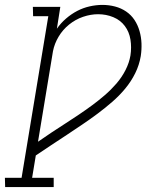

<svg xmlns="http://www.w3.org/2000/svg" viewBox="-36 -763 656 783"><path d="M-15 0 -16 -38H52L161 -697H99L98 -735H210L196 -646Q212 -669 233.5 -687.5Q255 -706 279 -718.5Q303 -731 329.5 -737Q356 -743 382 -743Q408 -743 433 -736.5Q458 -730 478.5 -716Q499 -702 512.5 -681.5Q526 -661 533 -636.5Q540 -612 541 -586Q542 -560 538 -534Q532 -498 515.5 -464.5Q499 -431 474.5 -401.5Q450 -372 421 -347Q392 -322 362 -299.5Q332 -277 300 -255.5Q268 -234 236.5 -213Q205 -192 173.5 -171.5Q142 -151 110 -129L95 -38H183V0ZM119 -185Q146 -204 174 -222.5Q202 -241 230 -259Q258 -277 285.5 -295.5Q313 -314 339.5 -333.5Q366 -353 391.5 -375Q417 -397 439 -422.5Q461 -448 476 -477.5Q491 -507 496 -537Q501 -570 496 -601.5Q491 -633 473 -657Q455 -681 426 -693Q397 -705 364 -705Q334 -705 303 -694.5Q272 -684 246 -663Q220 -642 203 -613.5Q186 -585 180 -554Z"/></svg>

Font: Iosevka Etoile Extralight
Style: Italic
Weight: 200
Italic angle: -9°
Designer: Belleve Invis
Foundry: Belleve Invis
Version: Version 22.1.2; ttfautohint (v1.8.4)